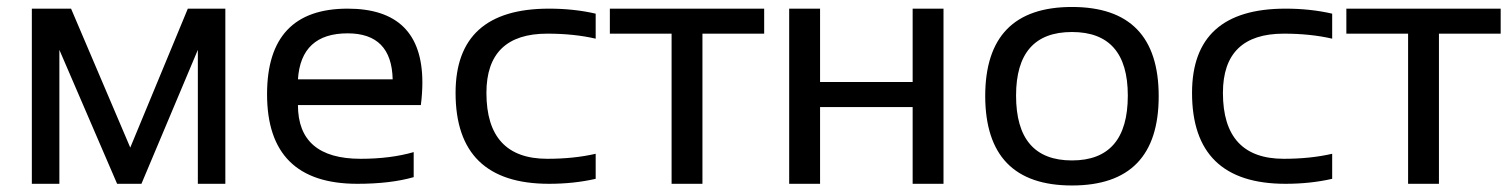

<svg xmlns="http://www.w3.org/2000/svg" viewBox="-20 -538 4413 562"><path d="M73.2 0V-512.7H188L361.3 -106L529.8 -512.7H639.6V0H559.1V-392.1L394 0H322.8L153.8 -392.1V0Z M997.6 -512.7Q1216.3 -512.7 1216.3 -296.4Q1216.3 -265.6 1211.9 -230.5H852.1Q852.1 -73.2 1035.6 -73.2Q1123 -73.2 1190.9 -92.8V-19.5Q1123 0 1025.9 0Q761.7 0 761.7 -262.2Q761.7 -512.7 997.6 -512.7ZM852.1 -305.7H1129.4Q1126.5 -440.4 997.6 -440.4Q860.8 -440.4 852.1 -305.7Z M1723.6 -14.6Q1660.2 0 1586.9 0Q1313.5 0 1313.5 -266.1Q1313.5 -512.7 1586.9 -512.7Q1660.2 -512.7 1723.6 -498V-424.8Q1660.2 -439.5 1582 -439.5Q1403.8 -439.5 1403.8 -266.1Q1403.8 -73.2 1582 -73.2Q1660.2 -73.2 1723.6 -87.9Z M2216.8 -512.7V-439.5H2036.1V0H1945.8V-439.5H1765.1V-512.7Z M2290 0V-512.7H2380.4V-297.9H2651.4V-512.7H2741.7V0H2651.4V-224.6H2380.4V0Z M2863.8 -256.3Q2863.8 -517.6 3117.7 -517.6Q3371.6 -517.6 3371.6 -256.3Q3371.6 4.9 3117.7 4.9Q2864.7 4.9 2863.8 -256.3ZM3117.7 -68.4Q3281.2 -68.4 3281.2 -258.3Q3281.2 -444.3 3117.7 -444.3Q2954.1 -444.3 2954.1 -258.3Q2954.1 -68.4 3117.7 -68.4Z M3879.4 -14.6Q3815.9 0 3742.7 0Q3469.2 0 3469.2 -266.1Q3469.2 -512.7 3742.7 -512.7Q3815.9 -512.7 3879.4 -498V-424.8Q3815.9 -439.5 3737.8 -439.5Q3559.6 -439.5 3559.6 -266.1Q3559.6 -73.2 3737.8 -73.2Q3815.9 -73.2 3879.4 -87.9Z M4372.6 -512.7V-439.5H4191.9V0H4101.6V-439.5H3920.9V-512.7Z"/></svg>

Font: Sansation
Style: Regular
Weight: 400
Designer: Bernd Montag
Version: Version 1.301